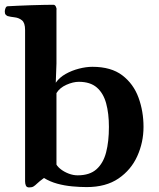

<svg xmlns="http://www.w3.org/2000/svg" viewBox="-33 -778 672 813"><path d="M90.3 15.6Q80.1 15.6 76.7 8.1Q73.2 0.5 73.2 -10.3V-650.9Q73.2 -681.2 60.1 -691.9Q46.9 -702.6 29.3 -704.6Q11.7 -706.5 -1 -710Q-5.9 -712.4 -9.3 -716.3Q-12.7 -720.2 -12.7 -729.5Q-12.7 -735.4 -9.8 -743.2Q-6.8 -751 -1 -751.5Q16.6 -752.4 43.2 -753.7Q69.8 -754.9 99.1 -755.9Q128.4 -756.8 153.6 -757.3Q178.7 -757.8 193.4 -757.8Q199.7 -757.8 203.6 -750Q207.5 -742.2 206.1 -735.8V-508.8L203.1 -427.7Q218.8 -450.2 244.9 -464.8Q271 -479.5 301.3 -487.3Q331.5 -495.1 358.4 -495.1Q437.5 -495.1 484.9 -459Q532.2 -422.9 553.5 -364.7Q574.7 -306.6 574.7 -240.7Q574.7 -175.3 548.3 -116.9Q522 -58.6 468.8 -22.2Q415.5 14.2 334 14.2Q305.7 14.2 273.2 11.2Q240.7 8.3 209.5 -0.2Q178.2 -8.8 153.3 -24.4Q133.8 -10.3 124.5 -1.2Q115.2 7.8 108.6 11.7Q102.1 15.6 90.3 15.6ZM295.9 -35.6Q346.7 -35.6 375.5 -61.3Q404.3 -86.9 416.3 -132.8Q428.2 -178.7 428.2 -240.7Q428.2 -297.4 416.5 -340.3Q404.8 -383.3 377 -407.5Q349.1 -431.6 300.8 -431.6Q276.4 -431.6 248 -418.9Q219.7 -406.2 206.1 -383.8V-81.1Q211.9 -70.8 225.8 -60.3Q239.7 -49.8 258.3 -42.7Q276.9 -35.6 295.9 -35.6Z"/></svg>

Font: Gelasio SemiBold
Style: Regular
Weight: 600
Designer: Eben Sorkin
Foundry: Eben Sorkin
Version: Version 1.008